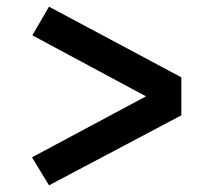

<svg xmlns="http://www.w3.org/2000/svg" viewBox="-20 -638 640 576"><path d="M76 -166 418 -349 77 -532 127 -618 524 -406V-292L127 -82Z"/></svg>

Font: Epunda Sans
Style: Bold
Weight: 700
Designer: Simon Atzbach
Foundry: typofactur
Version: Version 2.204; ttfautohint (v1.8.4.7-5d5b)